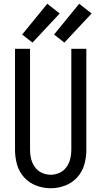

<svg xmlns="http://www.w3.org/2000/svg" viewBox="-20 -995 540 1023"><path d="M153 -768 98 -811 232 -975 298 -923ZM323 -768 268 -811 402 -975 468 -923ZM250 8Q211 8 173.5 -6Q136 -20 109 -49.5Q82 -79 71 -117.5Q60 -156 60 -195V-735H140V-195Q140 -171 146 -147.5Q152 -124 166.5 -104Q181 -84 203.5 -74Q226 -64 250 -64Q274 -64 296.5 -74Q319 -84 333.5 -104Q348 -124 354 -147.5Q360 -171 360 -195V-735H440V-195Q440 -156 429 -117.5Q418 -79 391 -49.5Q364 -20 326.5 -6Q289 8 250 8Z"/></svg>

Font: Iosevka SS01
Style: Regular
Weight: 400
Monospace: yes
Designer: Belleve Invis
Foundry: Belleve Invis
Version: 2.3.3; ttfautohint (v1.8.3)